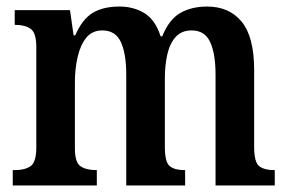

<svg xmlns="http://www.w3.org/2000/svg" viewBox="-20 -567 882 587"><path d="M19 0V-47H27Q56 -47 73.5 -59Q91 -71 91 -117V-423Q91 -467 73.5 -479Q56 -491 27 -491H25V-536H194L205 -459H210Q232 -509 264 -528Q296 -547 345 -547Q389 -547 422 -526.5Q455 -506 471 -456H476Q497 -508 531.5 -527.5Q566 -547 613 -547Q681 -547 719 -500.5Q757 -454 757 -353V-118Q757 -71 772.5 -59Q788 -47 817 -47H820V0H639V-338Q639 -403 622.5 -438.5Q606 -474 566 -474Q535 -474 517 -454Q499 -434 491.5 -400.5Q484 -367 484 -328V-118Q484 -71 499 -59Q514 -47 543 -47H546V0H366V-338Q366 -403 349.5 -438.5Q333 -474 293 -474Q262 -474 244 -452Q226 -430 217.5 -393.5Q209 -357 209 -315V-113Q209 -70 226.5 -58.5Q244 -47 273 -47H276V0Z"/></svg>

Font: Noto Serif Condensed SemiBold
Style: Regular
Weight: 600
Width: 3
Designer: Monotype Design Team
Foundry: Monotype Imaging Inc.
Version: Version 2.013